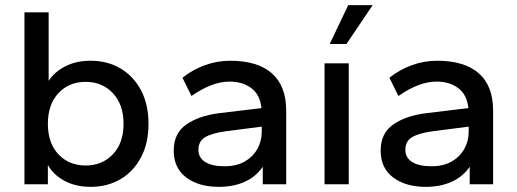

<svg xmlns="http://www.w3.org/2000/svg" viewBox="-20 -716 2010 746"><path d="M332 10Q274 10 230.5 -13.5Q187 -37 166 -75V0H75V-668H169V-402Q192 -437 234 -458.5Q276 -480 332 -480Q397 -480 447.5 -450.5Q498 -421 527.5 -366Q557 -311 557 -235Q557 -159 527.5 -104Q498 -49 447.5 -19.5Q397 10 332 10ZM313 -73Q377 -73 418.5 -116.5Q460 -160 460 -235Q460 -310 418.5 -354Q377 -398 313 -398Q248 -398 207 -354Q166 -310 166 -235Q166 -160 207 -116.5Q248 -73 313 -73Z M830 10Q752 10 703.5 -26.5Q655 -63 655 -131Q655 -198 703.5 -232Q752 -266 830 -276L996 -296Q990 -349 956 -374Q922 -399 872 -399Q804 -399 724 -343L689 -414Q728 -445 775.5 -462.5Q823 -480 874 -480Q981 -480 1036.5 -431Q1092 -382 1092 -286V0H1001V-68Q974 -29 930.5 -9.5Q887 10 830 10ZM852 -70Q899 -70 931 -88.5Q963 -107 980 -137.5Q997 -168 997 -203V-224L857 -206Q805 -199 778 -183.5Q751 -168 751 -134Q751 -103 777.5 -86.5Q804 -70 852 -70Z M1241 0V-470H1335V0ZM1261 -545 1333 -696H1428L1326 -545Z M1634 10Q1556 10 1507.5 -26.5Q1459 -63 1459 -131Q1459 -198 1507.5 -232Q1556 -266 1634 -276L1800 -296Q1794 -349 1760 -374Q1726 -399 1676 -399Q1608 -399 1528 -343L1493 -414Q1532 -445 1579.5 -462.5Q1627 -480 1678 -480Q1785 -480 1840.5 -431Q1896 -382 1896 -286V0H1805V-68Q1778 -29 1734.5 -9.5Q1691 10 1634 10ZM1656 -70Q1703 -70 1735 -88.5Q1767 -107 1784 -137.5Q1801 -168 1801 -203V-224L1661 -206Q1609 -199 1582 -183.5Q1555 -168 1555 -134Q1555 -103 1581.5 -86.5Q1608 -70 1656 -70Z"/></svg>

Font: Gantari Medium
Style: Regular
Weight: 500
Designer: Anugrah Pasau
Foundry: Lafontype
Version: Version 1.000; ttfautohint (v1.8.4.7-5d5b)